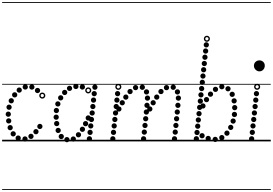

<svg xmlns="http://www.w3.org/2000/svg" viewBox="-25 -1349 2604 1832"><path d="M333 -460.5Q322.5 -460.5 315.2 -467.8Q308 -475 308 -485.5Q308 -496 315.2 -503.2Q322.5 -510.5 333 -510.5Q343.5 -510.5 350.8 -503.2Q358 -496 358 -485.5Q358 -475 350.8 -467.8Q343.5 -460.5 333 -460.5ZM279 -493.5Q268.5 -493.5 261.2 -500.8Q254 -508 254 -518.5Q254 -529 261.2 -536.2Q268.5 -543.5 279 -543.5Q289.5 -543.5 296.8 -536.2Q304 -529 304 -518.5Q304 -508 296.8 -500.8Q289.5 -493.5 279 -493.5ZM216 -494Q205.5 -494 198.2 -501.2Q191 -508.5 191 -519Q191 -529.5 198.2 -536.8Q205.5 -544 216 -544Q226.5 -544 233.8 -536.8Q241 -529.5 241 -519Q241 -508.5 233.8 -501.2Q226.5 -494 216 -494ZM158.5 -464.5Q148 -464.5 140.8 -471.8Q133.5 -479 133.5 -489.5Q133.5 -500 140.8 -507.2Q148 -514.5 158.5 -514.5Q169 -514.5 176.2 -507.2Q183.5 -500 183.5 -489.5Q183.5 -479 176.2 -471.8Q169 -464.5 158.5 -464.5ZM115 -419Q104.5 -419 97.2 -426.2Q90 -433.5 90 -444Q90 -454.5 97.2 -461.8Q104.5 -469 115 -469Q125.5 -469 132.8 -461.8Q140 -454.5 140 -444Q140 -433.5 132.8 -426.2Q125.5 -419 115 -419ZM82.5 -362.5Q72 -362.5 64.8 -369.8Q57.5 -377 57.5 -387.5Q57.5 -398 64.8 -405.2Q72 -412.5 82.5 -412.5Q93 -412.5 100.2 -405.2Q107.5 -398 107.5 -387.5Q107.5 -377 100.2 -369.8Q93 -362.5 82.5 -362.5ZM61.5 -301Q51 -301 43.8 -308.2Q36.5 -315.5 36.5 -326Q36.5 -336.5 43.8 -343.8Q51 -351 61.5 -351Q72 -351 79.2 -343.8Q86.5 -336.5 86.5 -326Q86.5 -315.5 79.2 -308.2Q72 -301 61.5 -301ZM54 -234.5Q43.5 -234.5 36.2 -241.8Q29 -249 29 -259.5Q29 -270 36.2 -277.2Q43.5 -284.5 54 -284.5Q64.5 -284.5 71.8 -277.2Q79 -270 79 -259.5Q79 -249 71.8 -241.8Q64.5 -234.5 54 -234.5ZM58 -170.5Q47.5 -170.5 40.2 -177.8Q33 -185 33 -195.5Q33 -206 40.2 -213.2Q47.5 -220.5 58 -220.5Q68.5 -220.5 75.8 -213.2Q83 -206 83 -195.5Q83 -185 75.8 -177.8Q68.5 -170.5 58 -170.5ZM72 -106Q61.5 -106 54.2 -113.2Q47 -120.5 47 -131Q47 -141.5 54.2 -148.8Q61.5 -156 72 -156Q82.5 -156 89.8 -148.8Q97 -141.5 97 -131Q97 -120.5 89.8 -113.2Q82.5 -106 72 -106ZM101 -47Q90.5 -47 83.2 -54.2Q76 -61.5 76 -72Q76 -82.5 83.2 -89.8Q90.5 -97 101 -97Q111.5 -97 118.8 -89.8Q126 -82.5 126 -72Q126 -61.5 118.8 -54.2Q111.5 -47 101 -47ZM148.5 -6.5Q138 -6.5 130.8 -13.8Q123.5 -21 123.5 -31.5Q123.5 -42 130.8 -49.2Q138 -56.5 148.5 -56.5Q159 -56.5 166.2 -49.2Q173.5 -42 173.5 -31.5Q173.5 -21 166.2 -13.8Q159 -6.5 148.5 -6.5ZM213.5 2Q203 2 195.8 -5.2Q188.5 -12.5 188.5 -23Q188.5 -33.5 195.8 -40.8Q203 -48 213.5 -48Q224 -48 231.2 -40.8Q238.5 -33.5 238.5 -23Q238.5 -12.5 231.2 -5.2Q224 2 213.5 2ZM270.5 -23Q260 -23 252.8 -30.2Q245.5 -37.5 245.5 -48Q245.5 -58.5 252.8 -65.8Q260 -73 270.5 -73Q281 -73 288.2 -65.8Q295.5 -58.5 295.5 -48Q295.5 -37.5 288.2 -30.2Q281 -23 270.5 -23ZM318 -67.5Q307.5 -67.5 300.2 -74.8Q293 -82 293 -92.5Q293 -103 300.2 -110.2Q307.5 -117.5 318 -117.5Q328.5 -117.5 335.8 -110.2Q343 -103 343 -92.5Q343 -82 335.8 -74.8Q328.5 -67.5 318 -67.5ZM355.5 -117.5Q345 -117.5 337.8 -124.8Q330.5 -132 330.5 -142.5Q330.5 -153 337.8 -160.2Q345 -167.5 355.5 -167.5Q366 -167.5 373.2 -160.2Q380.5 -153 380.5 -142.5Q380.5 -132 373.2 -124.8Q366 -117.5 355.5 -117.5ZM378.5 -408Q366.5 -408 358 -416.5Q349.5 -425 349.5 -437Q349.5 -449 358 -457.5Q366.5 -466 378.5 -466Q390.5 -466 399 -457.5Q407.5 -449 407.5 -437Q407.5 -425 399 -416.5Q390.5 -408 378.5 -408ZM378.5 -421.5Q385 -421.5 389.5 -426.2Q394 -431 394 -437.5Q394 -443.5 389.5 -448Q385 -452.5 378.5 -452.5Q372 -452.5 367.5 -448Q363 -443.5 363 -437.5Q363 -431 367.5 -426.2Q372 -421.5 378.5 -421.5ZM-5 455H452V463H-5ZM-5 -16H452V0H-5ZM-5 -549H452V-541H-5ZM-5 -1329H452V-1321H-5Z M880.5 -492Q870 -492 862.8 -499.2Q855.5 -506.5 855.5 -517Q855.5 -527.5 862.8 -534.8Q870 -542 880.5 -542Q891 -542 898.2 -534.8Q905.5 -527.5 905.5 -517Q905.5 -506.5 898.2 -499.2Q891 -492 880.5 -492ZM874 -430.5Q863.5 -430.5 856.2 -437.8Q849 -445 849 -455.5Q849 -466 856.2 -473.2Q863.5 -480.5 874 -480.5Q884.5 -480.5 891.8 -473.2Q899 -466 899 -455.5Q899 -445 891.8 -437.8Q884.5 -430.5 874 -430.5ZM867.5 -369Q857 -369 849.8 -376.2Q842.5 -383.5 842.5 -394Q842.5 -404.5 849.8 -411.8Q857 -419 867.5 -419Q878 -419 885.2 -411.8Q892.5 -404.5 892.5 -394Q892.5 -383.5 885.2 -376.2Q878 -369 867.5 -369ZM861 -307.5Q850.5 -307.5 843.2 -314.8Q836 -322 836 -332.5Q836 -343 843.2 -350.2Q850.5 -357.5 861 -357.5Q871.5 -357.5 878.8 -350.2Q886 -343 886 -332.5Q886 -322 878.8 -314.8Q871.5 -307.5 861 -307.5ZM854.5 -246Q844 -246 836.8 -253.2Q829.5 -260.5 829.5 -271Q829.5 -281.5 836.8 -288.8Q844 -296 854.5 -296Q865 -296 872.2 -288.8Q879.5 -281.5 879.5 -271Q879.5 -260.5 872.2 -253.2Q865 -246 854.5 -246ZM847.5 -184Q837 -184 829.8 -191.2Q822.5 -198.5 822.5 -209Q822.5 -219.5 829.8 -226.8Q837 -234 847.5 -234Q858 -234 865.2 -226.8Q872.5 -219.5 872.5 -209Q872.5 -198.5 865.2 -191.2Q858 -184 847.5 -184ZM841 -122.5Q830.5 -122.5 823.2 -129.8Q816 -137 816 -147.5Q816 -158 823.2 -165.2Q830.5 -172.5 841 -172.5Q851.5 -172.5 858.8 -165.2Q866 -158 866 -147.5Q866 -137 858.8 -129.8Q851.5 -122.5 841 -122.5ZM834.5 -61Q824 -61 816.8 -68.2Q809.5 -75.5 809.5 -86Q809.5 -96.5 816.8 -103.8Q824 -111 834.5 -111Q845 -111 852.2 -103.8Q859.5 -96.5 859.5 -86Q859.5 -75.5 852.2 -68.2Q845 -61 834.5 -61ZM828 0.5Q817.5 0.5 810.2 -6.8Q803 -14 803 -24.5Q803 -35 810.2 -42.2Q817.5 -49.5 828 -49.5Q838.5 -49.5 845.8 -42.2Q853 -35 853 -24.5Q853 -14 845.8 -6.8Q838.5 0.5 828 0.5ZM761 -494Q750.5 -494 743.2 -501.2Q736 -508.5 736 -519Q736 -529.5 743.2 -536.8Q750.5 -544 761 -544Q771.5 -544 778.8 -536.8Q786 -529.5 786 -519Q786 -508.5 778.8 -501.2Q771.5 -494 761 -494ZM699 -499Q688.5 -499 681.2 -506.2Q674 -513.5 674 -524Q674 -534.5 681.2 -541.8Q688.5 -549 699 -549Q709.5 -549 716.8 -541.8Q724 -534.5 724 -524Q724 -513.5 716.8 -506.2Q709.5 -499 699 -499ZM638.5 -481Q628 -481 620.8 -488.2Q613.5 -495.5 613.5 -506Q613.5 -516.5 620.8 -523.8Q628 -531 638.5 -531Q649 -531 656.2 -523.8Q663.5 -516.5 663.5 -506Q663.5 -495.5 656.2 -488.2Q649 -481 638.5 -481ZM592 -442Q581.5 -442 574.2 -449.2Q567 -456.5 567 -467Q567 -477.5 574.2 -484.8Q581.5 -492 592 -492Q602.5 -492 609.8 -484.8Q617 -477.5 617 -467Q617 -456.5 609.8 -449.2Q602.5 -442 592 -442ZM554 -390.5Q543.5 -390.5 536.2 -397.8Q529 -405 529 -415.5Q529 -426 536.2 -433.2Q543.5 -440.5 554 -440.5Q564.5 -440.5 571.8 -433.2Q579 -426 579 -415.5Q579 -405 571.8 -397.8Q564.5 -390.5 554 -390.5ZM527 -332.5Q516.5 -332.5 509.2 -339.8Q502 -347 502 -357.5Q502 -368 509.2 -375.2Q516.5 -382.5 527 -382.5Q537.5 -382.5 544.8 -375.2Q552 -368 552 -357.5Q552 -347 544.8 -339.8Q537.5 -332.5 527 -332.5ZM513 -269.5Q502.5 -269.5 495.2 -276.8Q488 -284 488 -294.5Q488 -305 495.2 -312.2Q502.5 -319.5 513 -319.5Q523.5 -319.5 530.8 -312.2Q538 -305 538 -294.5Q538 -284 530.8 -276.8Q523.5 -269.5 513 -269.5ZM511 -206Q500.5 -206 493.2 -213.2Q486 -220.5 486 -231Q486 -241.5 493.2 -248.8Q500.5 -256 511 -256Q521.5 -256 528.8 -248.8Q536 -241.5 536 -231Q536 -220.5 528.8 -213.2Q521.5 -206 511 -206ZM516 -145Q505.5 -145 498.2 -152.2Q491 -159.5 491 -170Q491 -180.5 498.2 -187.8Q505.5 -195 516 -195Q526.5 -195 533.8 -187.8Q541 -180.5 541 -170Q541 -159.5 533.8 -152.2Q526.5 -145 516 -145ZM530 -79.5Q519.5 -79.5 512.2 -86.8Q505 -94 505 -104.5Q505 -115 512.2 -122.2Q519.5 -129.5 530 -129.5Q540.5 -129.5 547.8 -122.2Q555 -115 555 -104.5Q555 -94 547.8 -86.8Q540.5 -79.5 530 -79.5ZM559.5 -21.5Q549 -21.5 541.8 -28.8Q534.5 -36 534.5 -46.5Q534.5 -57 541.8 -64.2Q549 -71.5 559.5 -71.5Q570 -71.5 577.2 -64.2Q584.5 -57 584.5 -46.5Q584.5 -36 577.2 -28.8Q570 -21.5 559.5 -21.5ZM613.5 8.5Q603 8.5 595.8 1.2Q588.5 -6 588.5 -16.5Q588.5 -27 595.8 -34.2Q603 -41.5 613.5 -41.5Q624 -41.5 631.2 -34.2Q638.5 -27 638.5 -16.5Q638.5 -6 631.2 1.2Q624 8.5 613.5 8.5ZM674.5 2.5Q664 2.5 656.8 -4.8Q649.5 -12 649.5 -22.5Q649.5 -33 656.8 -40.2Q664 -47.5 674.5 -47.5Q685 -47.5 692.2 -40.2Q699.5 -33 699.5 -22.5Q699.5 -12 692.2 -4.8Q685 2.5 674.5 2.5ZM723.5 -38Q713 -38 705.8 -45.2Q698.5 -52.5 698.5 -63Q698.5 -73.5 705.8 -80.8Q713 -88 723.5 -88Q734 -88 741.2 -80.8Q748.5 -73.5 748.5 -63Q748.5 -52.5 741.2 -45.2Q734 -38 723.5 -38ZM761.5 -90.5Q751 -90.5 743.8 -97.8Q736.5 -105 736.5 -115.5Q736.5 -126 743.8 -133.2Q751 -140.5 761.5 -140.5Q772 -140.5 779.2 -133.2Q786.5 -126 786.5 -115.5Q786.5 -105 779.2 -97.8Q772 -90.5 761.5 -90.5ZM791.5 -144Q781 -144 773.8 -151.2Q766.5 -158.5 766.5 -169Q766.5 -179.5 773.8 -186.8Q781 -194 791.5 -194Q802 -194 809.2 -186.8Q816.5 -179.5 816.5 -169Q816.5 -158.5 809.2 -151.2Q802 -144 791.5 -144ZM817 -198.5Q806.5 -198.5 799.2 -205.8Q792 -213 792 -223.5Q792 -234 799.2 -241.2Q806.5 -248.5 817 -248.5Q827.5 -248.5 834.8 -241.2Q842 -234 842 -223.5Q842 -213 834.8 -205.8Q827.5 -198.5 817 -198.5ZM817 -457.5Q805 -457.5 796.5 -466Q788 -474.5 788 -486.5Q788 -498.5 796.5 -507Q805 -515.5 817 -515.5Q829 -515.5 837.5 -507Q846 -498.5 846 -486.5Q846 -474.5 837.5 -466Q829 -457.5 817 -457.5ZM817 -471Q823.5 -471 828 -475.8Q832.5 -480.5 832.5 -487Q832.5 -493 828 -497.5Q823.5 -502 817 -502Q810.5 -502 806 -497.5Q801.5 -493 801.5 -487Q801.5 -480.5 806 -475.8Q810.5 -471 817 -471ZM433 455H1005.5V463H433ZM433 -16H1005.5V0H433ZM433 -549H1005.5V-541H433ZM433 -1329H1005.5V-1321H433Z M1109.5 -284Q1099 -284 1091.8 -291.2Q1084.5 -298.5 1084.5 -309Q1084.5 -319.5 1091.8 -326.8Q1099 -334 1109.5 -334Q1120 -334 1127.2 -326.8Q1134.5 -319.5 1134.5 -309Q1134.5 -298.5 1127.2 -291.2Q1120 -284 1109.5 -284ZM1141.5 -343.5Q1131 -343.5 1123.8 -350.8Q1116.5 -358 1116.5 -368.5Q1116.5 -379 1123.8 -386.2Q1131 -393.5 1141.5 -393.5Q1152 -393.5 1159.2 -386.2Q1166.5 -379 1166.5 -368.5Q1166.5 -358 1159.2 -350.8Q1152 -343.5 1141.5 -343.5ZM1175.5 -397.5Q1165 -397.5 1157.8 -404.8Q1150.5 -412 1150.5 -422.5Q1150.5 -433 1157.8 -440.2Q1165 -447.5 1175.5 -447.5Q1186 -447.5 1193.2 -440.2Q1200.5 -433 1200.5 -422.5Q1200.5 -412 1193.2 -404.8Q1186 -397.5 1175.5 -397.5ZM1216 -450.5Q1205.5 -450.5 1198.2 -457.8Q1191 -465 1191 -475.5Q1191 -486 1198.2 -493.2Q1205.5 -500.5 1216 -500.5Q1226.5 -500.5 1233.8 -493.2Q1241 -486 1241 -475.5Q1241 -465 1233.8 -457.8Q1226.5 -450.5 1216 -450.5ZM1268.5 -488Q1258 -488 1250.8 -495.2Q1243.5 -502.5 1243.5 -513Q1243.5 -523.5 1250.8 -530.8Q1258 -538 1268.5 -538Q1279 -538 1286.2 -530.8Q1293.5 -523.5 1293.5 -513Q1293.5 -502.5 1286.2 -495.2Q1279 -488 1268.5 -488ZM1333 -491.5Q1322.5 -491.5 1315.2 -498.8Q1308 -506 1308 -516.5Q1308 -527 1315.2 -534.2Q1322.5 -541.5 1333 -541.5Q1343.5 -541.5 1350.8 -534.2Q1358 -527 1358 -516.5Q1358 -506 1350.8 -498.8Q1343.5 -491.5 1333 -491.5ZM1373 -447Q1362.5 -447 1355.2 -454.2Q1348 -461.5 1348 -472Q1348 -482.5 1355.2 -489.8Q1362.5 -497 1373 -497Q1383.5 -497 1390.8 -489.8Q1398 -482.5 1398 -472Q1398 -461.5 1390.8 -454.2Q1383.5 -447 1373 -447ZM1382 -388Q1371.5 -388 1364.2 -395.2Q1357 -402.5 1357 -413Q1357 -423.5 1364.2 -430.8Q1371.5 -438 1382 -438Q1392.5 -438 1399.8 -430.8Q1407 -423.5 1407 -413Q1407 -402.5 1399.8 -395.2Q1392.5 -388 1382 -388ZM1377.5 -319Q1367 -319 1359.8 -326.2Q1352.5 -333.5 1352.5 -344Q1352.5 -354.5 1359.8 -361.8Q1367 -369 1377.5 -369Q1388 -369 1395.2 -361.8Q1402.5 -354.5 1402.5 -344Q1402.5 -333.5 1395.2 -326.2Q1388 -319 1377.5 -319ZM1371.5 -255Q1361 -255 1353.8 -262.2Q1346.5 -269.5 1346.5 -280Q1346.5 -290.5 1353.8 -297.8Q1361 -305 1371.5 -305Q1382 -305 1389.2 -297.8Q1396.5 -290.5 1396.5 -280Q1396.5 -269.5 1389.2 -262.2Q1382 -255 1371.5 -255ZM1365 -191Q1354.5 -191 1347.2 -198.2Q1340 -205.5 1340 -216Q1340 -226.5 1347.2 -233.8Q1354.5 -241 1365 -241Q1375.5 -241 1382.8 -233.8Q1390 -226.5 1390 -216Q1390 -205.5 1382.8 -198.2Q1375.5 -191 1365 -191ZM1358.5 -127Q1348 -127 1340.8 -134.2Q1333.5 -141.5 1333.5 -152Q1333.5 -162.5 1340.8 -169.8Q1348 -177 1358.5 -177Q1369 -177 1376.2 -169.8Q1383.5 -162.5 1383.5 -152Q1383.5 -141.5 1376.2 -134.2Q1369 -127 1358.5 -127ZM1352 -63.5Q1341.5 -63.5 1334.2 -70.8Q1327 -78 1327 -88.5Q1327 -99 1334.2 -106.2Q1341.5 -113.5 1352 -113.5Q1362.5 -113.5 1369.8 -106.2Q1377 -99 1377 -88.5Q1377 -78 1369.8 -70.8Q1362.5 -63.5 1352 -63.5ZM1345 0.5Q1334.5 0.5 1327.2 -6.8Q1320 -14 1320 -24.5Q1320 -35 1327.2 -42.2Q1334.5 -49.5 1345 -49.5Q1355.5 -49.5 1362.8 -42.2Q1370 -35 1370 -24.5Q1370 -14 1362.8 -6.8Q1355.5 0.5 1345 0.5ZM1097 -430.5Q1086.5 -430.5 1079.2 -437.8Q1072 -445 1072 -455.5Q1072 -466 1079.2 -473.2Q1086.5 -480.5 1097 -480.5Q1107.5 -480.5 1114.8 -473.2Q1122 -466 1122 -455.5Q1122 -445 1114.8 -437.8Q1107.5 -430.5 1097 -430.5ZM1090.5 -369Q1080 -369 1072.8 -376.2Q1065.5 -383.5 1065.5 -394Q1065.5 -404.5 1072.8 -411.8Q1080 -419 1090.5 -419Q1101 -419 1108.2 -411.8Q1115.5 -404.5 1115.5 -394Q1115.5 -383.5 1108.2 -376.2Q1101 -369 1090.5 -369ZM1084 -307.5Q1073.5 -307.5 1066.2 -314.8Q1059 -322 1059 -332.5Q1059 -343 1066.2 -350.2Q1073.5 -357.5 1084 -357.5Q1094.5 -357.5 1101.8 -350.2Q1109 -343 1109 -332.5Q1109 -322 1101.8 -314.8Q1094.5 -307.5 1084 -307.5ZM1077.5 -246Q1067 -246 1059.8 -253.2Q1052.5 -260.5 1052.5 -271Q1052.5 -281.5 1059.8 -288.8Q1067 -296 1077.5 -296Q1088 -296 1095.2 -288.8Q1102.5 -281.5 1102.5 -271Q1102.5 -260.5 1095.2 -253.2Q1088 -246 1077.5 -246ZM1071 -184Q1060.5 -184 1053.2 -191.2Q1046 -198.5 1046 -209Q1046 -219.5 1053.2 -226.8Q1060.5 -234 1071 -234Q1081.5 -234 1088.8 -226.8Q1096 -219.5 1096 -209Q1096 -198.5 1088.8 -191.2Q1081.5 -184 1071 -184ZM1064.5 -122.5Q1054 -122.5 1046.8 -129.8Q1039.5 -137 1039.5 -147.5Q1039.5 -158 1046.8 -165.2Q1054 -172.5 1064.5 -172.5Q1075 -172.5 1082.2 -165.2Q1089.5 -158 1089.5 -147.5Q1089.5 -137 1082.2 -129.8Q1075 -122.5 1064.5 -122.5ZM1058 -61Q1047.5 -61 1040.2 -68.2Q1033 -75.5 1033 -86Q1033 -96.5 1040.2 -103.8Q1047.5 -111 1058 -111Q1068.5 -111 1075.8 -103.8Q1083 -96.5 1083 -86Q1083 -75.5 1075.8 -68.2Q1068.5 -61 1058 -61ZM1051.5 0.5Q1041 0.5 1033.8 -6.8Q1026.5 -14 1026.5 -24.5Q1026.5 -35 1033.8 -42.2Q1041 -49.5 1051.5 -49.5Q1062 -49.5 1069.2 -42.2Q1076.5 -35 1076.5 -24.5Q1076.5 -14 1069.2 -6.8Q1062 0.5 1051.5 0.5ZM1104 -491.5Q1092 -491.5 1083.5 -500Q1075 -508.5 1075 -520.5Q1075 -532.5 1083.5 -541Q1092 -549.5 1104 -549.5Q1116 -549.5 1124.5 -541Q1133 -532.5 1133 -520.5Q1133 -508.5 1124.5 -500Q1116 -491.5 1104 -491.5ZM1104 -505Q1110.5 -505 1115 -509.8Q1119.5 -514.5 1119.5 -521Q1119.5 -527 1115 -531.5Q1110.5 -536 1104 -536Q1097.5 -536 1093 -531.5Q1088.5 -527 1088.5 -521Q1088.5 -514.5 1093 -509.8Q1097.5 -505 1104 -505ZM1404.5 -284Q1394 -284 1386.8 -291.2Q1379.5 -298.5 1379.5 -309Q1379.5 -319.5 1386.8 -326.8Q1394 -334 1404.5 -334Q1415 -334 1422.2 -326.8Q1429.5 -319.5 1429.5 -309Q1429.5 -298.5 1422.2 -291.2Q1415 -284 1404.5 -284ZM1436.5 -343.5Q1426 -343.5 1418.8 -350.8Q1411.5 -358 1411.5 -368.5Q1411.5 -379 1418.8 -386.2Q1426 -393.5 1436.5 -393.5Q1447 -393.5 1454.2 -386.2Q1461.5 -379 1461.5 -368.5Q1461.5 -358 1454.2 -350.8Q1447 -343.5 1436.5 -343.5ZM1470.5 -397.5Q1460 -397.5 1452.8 -404.8Q1445.5 -412 1445.5 -422.5Q1445.5 -433 1452.8 -440.2Q1460 -447.5 1470.5 -447.5Q1481 -447.5 1488.2 -440.2Q1495.5 -433 1495.5 -422.5Q1495.5 -412 1488.2 -404.8Q1481 -397.5 1470.5 -397.5ZM1511 -450.5Q1500.5 -450.5 1493.2 -457.8Q1486 -465 1486 -475.5Q1486 -486 1493.2 -493.2Q1500.5 -500.5 1511 -500.5Q1521.5 -500.5 1528.8 -493.2Q1536 -486 1536 -475.5Q1536 -465 1528.8 -457.8Q1521.5 -450.5 1511 -450.5ZM1563.5 -488Q1553 -488 1545.8 -495.2Q1538.5 -502.5 1538.5 -513Q1538.5 -523.5 1545.8 -530.8Q1553 -538 1563.5 -538Q1574 -538 1581.2 -530.8Q1588.5 -523.5 1588.5 -513Q1588.5 -502.5 1581.2 -495.2Q1574 -488 1563.5 -488ZM1628 -491.5Q1617.5 -491.5 1610.2 -498.8Q1603 -506 1603 -516.5Q1603 -527 1610.2 -534.2Q1617.5 -541.5 1628 -541.5Q1638.5 -541.5 1645.8 -534.2Q1653 -527 1653 -516.5Q1653 -506 1645.8 -498.8Q1638.5 -491.5 1628 -491.5ZM1668 -447Q1657.5 -447 1650.2 -454.2Q1643 -461.5 1643 -472Q1643 -482.5 1650.2 -489.8Q1657.5 -497 1668 -497Q1678.5 -497 1685.8 -489.8Q1693 -482.5 1693 -472Q1693 -461.5 1685.8 -454.2Q1678.5 -447 1668 -447ZM1677 -388Q1666.5 -388 1659.2 -395.2Q1652 -402.5 1652 -413Q1652 -423.5 1659.2 -430.8Q1666.5 -438 1677 -438Q1687.5 -438 1694.8 -430.8Q1702 -423.5 1702 -413Q1702 -402.5 1694.8 -395.2Q1687.5 -388 1677 -388ZM1672.5 -319Q1662 -319 1654.8 -326.2Q1647.5 -333.5 1647.5 -344Q1647.5 -354.5 1654.8 -361.8Q1662 -369 1672.5 -369Q1683 -369 1690.2 -361.8Q1697.5 -354.5 1697.5 -344Q1697.5 -333.5 1690.2 -326.2Q1683 -319 1672.5 -319ZM1666.5 -255Q1656 -255 1648.8 -262.2Q1641.5 -269.5 1641.5 -280Q1641.5 -290.5 1648.8 -297.8Q1656 -305 1666.5 -305Q1677 -305 1684.2 -297.8Q1691.5 -290.5 1691.5 -280Q1691.5 -269.5 1684.2 -262.2Q1677 -255 1666.5 -255ZM1660 -191Q1649.5 -191 1642.2 -198.2Q1635 -205.5 1635 -216Q1635 -226.5 1642.2 -233.8Q1649.5 -241 1660 -241Q1670.5 -241 1677.8 -233.8Q1685 -226.5 1685 -216Q1685 -205.5 1677.8 -198.2Q1670.5 -191 1660 -191ZM1653.5 -127Q1643 -127 1635.8 -134.2Q1628.5 -141.5 1628.5 -152Q1628.5 -162.5 1635.8 -169.8Q1643 -177 1653.5 -177Q1664 -177 1671.2 -169.8Q1678.5 -162.5 1678.5 -152Q1678.5 -141.5 1671.2 -134.2Q1664 -127 1653.5 -127ZM1647 -63.5Q1636.5 -63.5 1629.2 -70.8Q1622 -78 1622 -88.5Q1622 -99 1629.2 -106.2Q1636.5 -113.5 1647 -113.5Q1657.5 -113.5 1664.8 -106.2Q1672 -99 1672 -88.5Q1672 -78 1664.8 -70.8Q1657.5 -63.5 1647 -63.5ZM1640 0.5Q1629.5 0.5 1622.2 -6.8Q1615 -14 1615 -24.5Q1615 -35 1622.2 -42.2Q1629.5 -49.5 1640 -49.5Q1650.5 -49.5 1657.8 -42.2Q1665 -35 1665 -24.5Q1665 -14 1657.8 -6.8Q1650.5 0.5 1640 0.5ZM974 455H1800.5V463H974ZM974 -16H1800.5V0H974ZM974 -549H1800.5V-541H974ZM974 -1329H1800.5V-1321H974Z M1911.5 -313Q1901 -313 1893.8 -320.2Q1886.5 -327.5 1886.5 -338Q1886.5 -348.5 1893.8 -355.8Q1901 -363 1911.5 -363Q1922 -363 1929.2 -355.8Q1936.5 -348.5 1936.5 -338Q1936.5 -327.5 1929.2 -320.2Q1922 -313 1911.5 -313ZM1945.5 -373.5Q1935 -373.5 1927.8 -380.8Q1920.5 -388 1920.5 -398.5Q1920.5 -409 1927.8 -416.2Q1935 -423.5 1945.5 -423.5Q1956 -423.5 1963.2 -416.2Q1970.5 -409 1970.5 -398.5Q1970.5 -388 1963.2 -380.8Q1956 -373.5 1945.5 -373.5ZM1983.5 -425.5Q1973 -425.5 1965.8 -432.8Q1958.5 -440 1958.5 -450.5Q1958.5 -461 1965.8 -468.2Q1973 -475.5 1983.5 -475.5Q1994 -475.5 2001.2 -468.2Q2008.5 -461 2008.5 -450.5Q2008.5 -440 2001.2 -432.8Q1994 -425.5 1983.5 -425.5ZM2031 -471.5Q2020.5 -471.5 2013.2 -478.8Q2006 -486 2006 -496.5Q2006 -507 2013.2 -514.2Q2020.5 -521.5 2031 -521.5Q2041.5 -521.5 2048.8 -514.2Q2056 -507 2056 -496.5Q2056 -486 2048.8 -478.8Q2041.5 -471.5 2031 -471.5ZM2091.5 -496.5Q2081 -496.5 2073.8 -503.8Q2066.5 -511 2066.5 -521.5Q2066.5 -532 2073.8 -539.2Q2081 -546.5 2091.5 -546.5Q2102 -546.5 2109.2 -539.2Q2116.5 -532 2116.5 -521.5Q2116.5 -511 2109.2 -503.8Q2102 -496.5 2091.5 -496.5ZM2150.5 -477Q2140 -477 2132.8 -484.2Q2125.5 -491.5 2125.5 -502Q2125.5 -512.5 2132.8 -519.8Q2140 -527 2150.5 -527Q2161 -527 2168.2 -519.8Q2175.5 -512.5 2175.5 -502Q2175.5 -491.5 2168.2 -484.2Q2161 -477 2150.5 -477ZM2190.5 -424Q2180 -424 2172.8 -431.2Q2165.5 -438.5 2165.5 -449Q2165.5 -459.5 2172.8 -466.8Q2180 -474 2190.5 -474Q2201 -474 2208.2 -466.8Q2215.5 -459.5 2215.5 -449Q2215.5 -438.5 2208.2 -431.2Q2201 -424 2190.5 -424ZM2209 -361.5Q2198.5 -361.5 2191.2 -368.8Q2184 -376 2184 -386.5Q2184 -397 2191.2 -404.2Q2198.5 -411.5 2209 -411.5Q2219.5 -411.5 2226.8 -404.2Q2234 -397 2234 -386.5Q2234 -376 2226.8 -368.8Q2219.5 -361.5 2209 -361.5ZM2214.5 -297Q2204 -297 2196.8 -304.2Q2189.5 -311.5 2189.5 -322Q2189.5 -332.5 2196.8 -339.8Q2204 -347 2214.5 -347Q2225 -347 2232.2 -339.8Q2239.5 -332.5 2239.5 -322Q2239.5 -311.5 2232.2 -304.2Q2225 -297 2214.5 -297ZM2212 -232Q2201.5 -232 2194.2 -239.2Q2187 -246.5 2187 -257Q2187 -267.5 2194.2 -274.8Q2201.5 -282 2212 -282Q2222.5 -282 2229.8 -274.8Q2237 -267.5 2237 -257Q2237 -246.5 2229.8 -239.2Q2222.5 -232 2212 -232ZM2199.5 -169Q2189 -169 2181.8 -176.2Q2174.5 -183.5 2174.5 -194Q2174.5 -204.5 2181.8 -211.8Q2189 -219 2199.5 -219Q2210 -219 2217.2 -211.8Q2224.5 -204.5 2224.5 -194Q2224.5 -183.5 2217.2 -176.2Q2210 -169 2199.5 -169ZM2176.5 -108.5Q2166 -108.5 2158.8 -115.8Q2151.5 -123 2151.5 -133.5Q2151.5 -144 2158.8 -151.2Q2166 -158.5 2176.5 -158.5Q2187 -158.5 2194.2 -151.2Q2201.5 -144 2201.5 -133.5Q2201.5 -123 2194.2 -115.8Q2187 -108.5 2176.5 -108.5ZM2140.5 -53.5Q2130 -53.5 2122.8 -60.8Q2115.5 -68 2115.5 -78.5Q2115.5 -89 2122.8 -96.2Q2130 -103.5 2140.5 -103.5Q2151 -103.5 2158.2 -96.2Q2165.5 -89 2165.5 -78.5Q2165.5 -68 2158.2 -60.8Q2151 -53.5 2140.5 -53.5ZM2091.5 -11Q2081 -11 2073.8 -18.2Q2066.5 -25.5 2066.5 -36Q2066.5 -46.5 2073.8 -53.8Q2081 -61 2091.5 -61Q2102 -61 2109.2 -53.8Q2116.5 -46.5 2116.5 -36Q2116.5 -25.5 2109.2 -18.2Q2102 -11 2091.5 -11ZM2028.5 6Q2018 6 2010.8 -1.2Q2003.5 -8.5 2003.5 -19Q2003.5 -29.5 2010.8 -36.8Q2018 -44 2028.5 -44Q2039 -44 2046.2 -36.8Q2053.5 -29.5 2053.5 -19Q2053.5 -8.5 2046.2 -1.2Q2039 6 2028.5 6ZM1961.5 -3Q1951 -3 1943.8 -10.2Q1936.5 -17.5 1936.5 -28Q1936.5 -38.5 1943.8 -45.8Q1951 -53 1961.5 -53Q1972 -53 1979.2 -45.8Q1986.5 -38.5 1986.5 -28Q1986.5 -17.5 1979.2 -10.2Q1972 -3 1961.5 -3ZM1903 -29Q1892.5 -29 1885.2 -36.2Q1878 -43.5 1878 -54Q1878 -64.5 1885.2 -71.8Q1892.5 -79 1903 -79Q1913.5 -79 1920.8 -71.8Q1928 -64.5 1928 -54Q1928 -43.5 1920.8 -36.2Q1913.5 -29 1903 -29ZM1943.5 -896Q1933 -896 1925.8 -903.2Q1918.5 -910.5 1918.5 -921Q1918.5 -931.5 1925.8 -938.8Q1933 -946 1943.5 -946Q1954 -946 1961.2 -938.8Q1968.5 -931.5 1968.5 -921Q1968.5 -910.5 1961.2 -903.2Q1954 -896 1943.5 -896ZM1937 -837Q1926.5 -837 1919.2 -844.2Q1912 -851.5 1912 -862Q1912 -872.5 1919.2 -879.8Q1926.5 -887 1937 -887Q1947.5 -887 1954.8 -879.8Q1962 -872.5 1962 -862Q1962 -851.5 1954.8 -844.2Q1947.5 -837 1937 -837ZM1930.5 -778Q1920 -778 1912.8 -785.2Q1905.5 -792.5 1905.5 -803Q1905.5 -813.5 1912.8 -820.8Q1920 -828 1930.5 -828Q1941 -828 1948.2 -820.8Q1955.5 -813.5 1955.5 -803Q1955.5 -792.5 1948.2 -785.2Q1941 -778 1930.5 -778ZM1924.5 -718Q1914 -718 1906.8 -725.2Q1899.5 -732.5 1899.5 -743Q1899.5 -753.5 1906.8 -760.8Q1914 -768 1924.5 -768Q1935 -768 1942.2 -760.8Q1949.5 -753.5 1949.5 -743Q1949.5 -732.5 1942.2 -725.2Q1935 -718 1924.5 -718ZM1918 -658.5Q1907.5 -658.5 1900.2 -665.8Q1893 -673 1893 -683.5Q1893 -694 1900.2 -701.2Q1907.5 -708.5 1918 -708.5Q1928.5 -708.5 1935.8 -701.2Q1943 -694 1943 -683.5Q1943 -673 1935.8 -665.8Q1928.5 -658.5 1918 -658.5ZM1911.5 -598.5Q1901 -598.5 1893.8 -605.8Q1886.5 -613 1886.5 -623.5Q1886.5 -634 1893.8 -641.2Q1901 -648.5 1911.5 -648.5Q1922 -648.5 1929.2 -641.2Q1936.5 -634 1936.5 -623.5Q1936.5 -613 1929.2 -605.8Q1922 -598.5 1911.5 -598.5ZM1905.5 -538.5Q1895 -538.5 1887.8 -545.8Q1880.5 -553 1880.5 -563.5Q1880.5 -574 1887.8 -581.2Q1895 -588.5 1905.5 -588.5Q1916 -588.5 1923.2 -581.2Q1930.5 -574 1930.5 -563.5Q1930.5 -553 1923.2 -545.8Q1916 -538.5 1905.5 -538.5ZM1899 -479Q1888.5 -479 1881.2 -486.2Q1874 -493.5 1874 -504Q1874 -514.5 1881.2 -521.8Q1888.5 -529 1899 -529Q1909.5 -529 1916.8 -521.8Q1924 -514.5 1924 -504Q1924 -493.5 1916.8 -486.2Q1909.5 -479 1899 -479ZM1892.5 -419Q1882 -419 1874.8 -426.2Q1867.5 -433.5 1867.5 -444Q1867.5 -454.5 1874.8 -461.8Q1882 -469 1892.5 -469Q1903 -469 1910.2 -461.8Q1917.5 -454.5 1917.5 -444Q1917.5 -433.5 1910.2 -426.2Q1903 -419 1892.5 -419ZM1886.5 -359Q1876 -359 1868.8 -366.2Q1861.5 -373.5 1861.5 -384Q1861.5 -394.5 1868.8 -401.8Q1876 -409 1886.5 -409Q1897 -409 1904.2 -401.8Q1911.5 -394.5 1911.5 -384Q1911.5 -373.5 1904.2 -366.2Q1897 -359 1886.5 -359ZM1880 -299.5Q1869.5 -299.5 1862.2 -306.8Q1855 -314 1855 -324.5Q1855 -335 1862.2 -342.2Q1869.5 -349.5 1880 -349.5Q1890.5 -349.5 1897.8 -342.2Q1905 -335 1905 -324.5Q1905 -314 1897.8 -306.8Q1890.5 -299.5 1880 -299.5ZM1874 -239.5Q1863.5 -239.5 1856.2 -246.8Q1849 -254 1849 -264.5Q1849 -275 1856.2 -282.2Q1863.5 -289.5 1874 -289.5Q1884.5 -289.5 1891.8 -282.2Q1899 -275 1899 -264.5Q1899 -254 1891.8 -246.8Q1884.5 -239.5 1874 -239.5ZM1867.5 -179.5Q1857 -179.5 1849.8 -186.8Q1842.5 -194 1842.5 -204.5Q1842.5 -215 1849.8 -222.2Q1857 -229.5 1867.5 -229.5Q1878 -229.5 1885.2 -222.2Q1892.5 -215 1892.5 -204.5Q1892.5 -194 1885.2 -186.8Q1878 -179.5 1867.5 -179.5ZM1861.5 -120Q1851 -120 1843.8 -127.2Q1836.5 -134.5 1836.5 -145Q1836.5 -155.5 1843.8 -162.8Q1851 -170 1861.5 -170Q1872 -170 1879.2 -162.8Q1886.5 -155.5 1886.5 -145Q1886.5 -134.5 1879.2 -127.2Q1872 -120 1861.5 -120ZM1855 -60Q1844.5 -60 1837.2 -67.2Q1830 -74.5 1830 -85Q1830 -95.5 1837.2 -102.8Q1844.5 -110 1855 -110Q1865.5 -110 1872.8 -102.8Q1880 -95.5 1880 -85Q1880 -74.5 1872.8 -67.2Q1865.5 -60 1855 -60ZM1848.5 0Q1838 0 1830.8 -7.2Q1823.5 -14.5 1823.5 -25Q1823.5 -35.5 1830.8 -42.8Q1838 -50 1848.5 -50Q1859 -50 1866.2 -42.8Q1873.5 -35.5 1873.5 -25Q1873.5 -14.5 1866.2 -7.2Q1859 0 1848.5 0ZM1949 -950Q1937 -950 1928.5 -958.5Q1920 -967 1920 -979Q1920 -991 1928.5 -999.5Q1937 -1008 1949 -1008Q1961 -1008 1969.5 -999.5Q1978 -991 1978 -979Q1978 -967 1969.5 -958.5Q1961 -950 1949 -950ZM1949 -963.5Q1955.5 -963.5 1960 -968.2Q1964.5 -973 1964.5 -979.5Q1964.5 -985.5 1960 -990Q1955.5 -994.5 1949 -994.5Q1942.5 -994.5 1938 -990Q1933.5 -985.5 1933.5 -979.5Q1933.5 -973 1938 -968.2Q1942.5 -963.5 1949 -963.5ZM1769 455H2329.5V463H1769ZM1769 -16H2329.5V0H1769ZM1769 -549H2329.5V-541H1769ZM1769 -1329H2329.5V-1321H1769Z M2398 -722Q2398 -744 2413.2 -758.5Q2428.5 -773 2450.5 -773Q2471.5 -773 2486.5 -758.8Q2501.5 -744.5 2501.5 -722Q2501.5 -707.5 2494.8 -695Q2488 -682.5 2476.5 -675.2Q2465 -668 2450.5 -668Q2430.5 -668 2414.2 -683.5Q2398 -699 2398 -722ZM2398 -722Q2398 -744 2413.2 -758.5Q2428.5 -773 2450.5 -773Q2471.5 -773 2486.5 -758.8Q2501.5 -744.5 2501.5 -722Q2501.5 -707.5 2494.8 -695Q2488 -682.5 2476.5 -675.2Q2465 -668 2450.5 -668Q2430.5 -668 2414.2 -683.5Q2398 -699 2398 -722ZM2422 -430.5Q2411.5 -430.5 2404.2 -437.8Q2397 -445 2397 -455.5Q2397 -466 2404.2 -473.2Q2411.5 -480.5 2422 -480.5Q2432.5 -480.5 2439.8 -473.2Q2447 -466 2447 -455.5Q2447 -445 2439.8 -437.8Q2432.5 -430.5 2422 -430.5ZM2415.5 -369Q2405 -369 2397.8 -376.2Q2390.5 -383.5 2390.5 -394Q2390.5 -404.5 2397.8 -411.8Q2405 -419 2415.5 -419Q2426 -419 2433.2 -411.8Q2440.5 -404.5 2440.5 -394Q2440.5 -383.5 2433.2 -376.2Q2426 -369 2415.5 -369ZM2409 -307.5Q2398.5 -307.5 2391.2 -314.8Q2384 -322 2384 -332.5Q2384 -343 2391.2 -350.2Q2398.5 -357.5 2409 -357.5Q2419.5 -357.5 2426.8 -350.2Q2434 -343 2434 -332.5Q2434 -322 2426.8 -314.8Q2419.5 -307.5 2409 -307.5ZM2402.5 -246Q2392 -246 2384.8 -253.2Q2377.5 -260.5 2377.5 -271Q2377.5 -281.5 2384.8 -288.8Q2392 -296 2402.5 -296Q2413 -296 2420.2 -288.8Q2427.5 -281.5 2427.5 -271Q2427.5 -260.5 2420.2 -253.2Q2413 -246 2402.5 -246ZM2396 -184Q2385.5 -184 2378.2 -191.2Q2371 -198.5 2371 -209Q2371 -219.5 2378.2 -226.8Q2385.5 -234 2396 -234Q2406.5 -234 2413.8 -226.8Q2421 -219.5 2421 -209Q2421 -198.5 2413.8 -191.2Q2406.5 -184 2396 -184ZM2389 -122.5Q2378.5 -122.5 2371.2 -129.8Q2364 -137 2364 -147.5Q2364 -158 2371.2 -165.2Q2378.5 -172.5 2389 -172.5Q2399.5 -172.5 2406.8 -165.2Q2414 -158 2414 -147.5Q2414 -137 2406.8 -129.8Q2399.5 -122.5 2389 -122.5ZM2382.5 -61Q2372 -61 2364.8 -68.2Q2357.5 -75.5 2357.5 -86Q2357.5 -96.5 2364.8 -103.8Q2372 -111 2382.5 -111Q2393 -111 2400.2 -103.8Q2407.5 -96.5 2407.5 -86Q2407.5 -75.5 2400.2 -68.2Q2393 -61 2382.5 -61ZM2376 0.5Q2365.5 0.5 2358.2 -6.8Q2351 -14 2351 -24.5Q2351 -35 2358.2 -42.2Q2365.5 -49.5 2376 -49.5Q2386.5 -49.5 2393.8 -42.2Q2401 -35 2401 -24.5Q2401 -14 2393.8 -6.8Q2386.5 0.5 2376 0.5ZM2428.5 -492Q2416.5 -492 2408 -500.5Q2399.5 -509 2399.5 -521Q2399.5 -533 2408 -541.5Q2416.5 -550 2428.5 -550Q2440.5 -550 2449 -541.5Q2457.5 -533 2457.5 -521Q2457.5 -509 2449 -500.5Q2440.5 -492 2428.5 -492ZM2428.5 -505.5Q2435 -505.5 2439.5 -510.2Q2444 -515 2444 -521.5Q2444 -527.5 2439.5 -532Q2435 -536.5 2428.5 -536.5Q2422 -536.5 2417.5 -532Q2413 -527.5 2413 -521.5Q2413 -515 2417.5 -510.2Q2422 -505.5 2428.5 -505.5ZM2301.5 455H2558.5V463H2301.5ZM2301.5 -16H2558.5V0H2301.5ZM2301.5 -549H2558.5V-541H2301.5ZM2301.5 -1329H2558.5V-1321H2301.5Z"/></svg>

Font: Edu SA Dotted Guide
Style: Regular
Weight: 400
Designer: Tina and Corey Anderson, Eben Sorkin, Mirko Velimirovic
Foundry: Google for Education
Version: Version 2.000